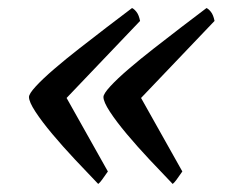

<svg xmlns="http://www.w3.org/2000/svg" viewBox="-20 -498 588 477"><path d="M224 -41Q197 -69 166.5 -101.5Q136 -134 110 -165Q84 -196 68 -220.5Q52 -245 52 -257Q52 -265 69 -283.5Q86 -302 114.5 -326.5Q143 -351 177 -377.5Q211 -404 245.5 -430.5Q280 -457 308 -478Q313 -476 319 -468.5Q325 -461 328 -446L121 -229L125 -291L248 -72Q239 -59 233.5 -51.5Q228 -44 224 -41ZM409 -41Q382 -69 351.5 -101.5Q321 -134 295 -165Q269 -196 253 -220.5Q237 -245 237 -257Q237 -265 254 -283.5Q271 -302 299.5 -326.5Q328 -351 362 -377.5Q396 -404 430.5 -430.5Q465 -457 493 -478Q498 -476 504 -468.5Q510 -461 513 -446L306 -229L310 -291L433 -72Q424 -59 418.5 -51.5Q413 -44 409 -41Z"/></svg>

Font: Texturina Medium 12pt
Style: Italic
Weight: 400
Italic angle: -11°
Version: Version 1.002